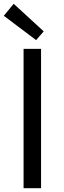

<svg xmlns="http://www.w3.org/2000/svg" viewBox="-23 -990 336 1010"><path d="M101 0V-733H193V0ZM167 -779 -3 -907 49 -970 207 -825Z"/></svg>

Font: Noto Sans JP Thin
Style: Regular
Weight: 400
Version: Version 2.004-H2;hotconv 1.0.118;makeotfexe 2.5.65603